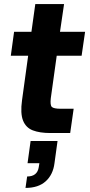

<svg xmlns="http://www.w3.org/2000/svg" viewBox="-20 -652 440 941"><path d="M227 0Q175 0 141 -13Q107 -26 93 -61Q79 -96 88 -161L118 -379H33L49 -496H134L153 -632H294L274 -496H397L380 -379H258L229 -171Q225 -137 234 -128Q243 -119 278 -119H341L324 0ZM105 269 113 213Q163 213 170 167L173 148H115L130 39H262L247 148Q240 204 204 236.5Q168 269 105 269Z"/></svg>

Font: Host Grotesk Black
Style: Italic
Weight: 900
Italic angle: -8°
Designer: Doğukan Karapınar based on Poppins by Indian Type Foundry, Jonny Pinhorn
Foundry: Element Type
Version: Version 1.000; ttfautohint (v1.8.4.7-5d5b);gftools[0.9.33]